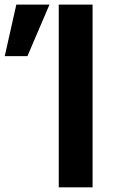

<svg xmlns="http://www.w3.org/2000/svg" viewBox="-36 -806 498 826"><path d="M216.8 0V-786.1H362.3V0ZM-15.6 -564.5 34.2 -786.1H176.8L82 -564.5Z"/></svg>

Font: Gothic A1 ExtraBold
Style: Regular
Weight: 800
Designer: HanYang I&C Co.,Ltd.
Foundry: HanYang I&C Co.,Ltd.
Version: Version 2.50